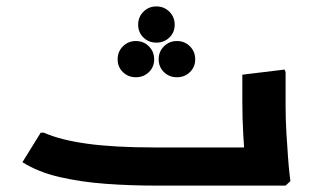

<svg xmlns="http://www.w3.org/2000/svg" viewBox="-20 -579 976 599"><path d="M461 0Q387 0 310.5 -5.5Q234 -11 166.5 -26.5Q99 -42 50 -73L107 -165H117Q169 -142 253 -130.5Q337 -119 461 -119H739L734 0ZM745 0 748 -42Q748 -42 745 -74.5Q742 -107 739 -158Q736 -209 736 -265V-346L868 -362L871 -354V-247Q871 -206 873.5 -165Q876 -124 878.5 -89.5Q881 -55 883.5 -34.5Q886 -14 886 -14L871 0ZM650 0V-119H756V0ZM650 0Q639 0 634.5 -17.5Q630 -35 630 -61Q630 -87 634.5 -103Q639 -119 650 -119ZM404 -338Q380 -338 363.5 -354Q347 -370 347 -394Q347 -418 363.5 -434.5Q380 -451 404 -451Q428 -451 444.5 -434.5Q461 -418 461 -394Q461 -370 444.5 -354Q428 -338 404 -338ZM532 -338Q508 -338 491.5 -354Q475 -370 475 -394Q475 -418 491.5 -434.5Q508 -451 532 -451Q556 -451 572.5 -434.5Q589 -418 589 -394Q589 -370 572.5 -354Q556 -338 532 -338ZM468 -446Q444 -446 427.5 -462Q411 -478 411 -502Q411 -526 427.5 -542.5Q444 -559 468 -559Q492 -559 508.5 -542.5Q525 -526 525 -502Q525 -478 508.5 -462Q492 -446 468 -446Z"/></svg>

Font: Fustat ExtraBold
Style: Regular
Weight: 800
Designer: Mohamed Gaber, Khaled Hosny, Laura Garcia Mut
Foundry: Kief Type Foundry, Alif Type Foundry, Hard Type Foundry
Version: Version 1.007